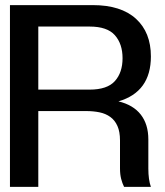

<svg xmlns="http://www.w3.org/2000/svg" viewBox="-20 -732 648 752"><path d="M571 -511Q571 -372 444 -335Q502 -321 531.5 -283Q561 -245 561 -186V-72Q561 -28 571 0H466Q459 -14 454.5 -31.5Q450 -49 450 -72V-182Q450 -216 440 -238.5Q430 -261 412 -274Q394 -287 370 -292Q346 -297 317 -297H130V0H19V-712H343Q454 -712 512.5 -658.5Q571 -605 571 -511ZM460 -504Q460 -560 430 -594Q400 -628 331 -628H130V-381H331Q400 -381 430 -414.5Q460 -448 460 -504Z"/></svg>

Font: Firefly Display Medium
Style: Regular
Weight: 500
Designer: Colophon Foundry, Jonny Pinhorn
Foundry: Colophon Foundry
Version: Version 1.200; ttfautohint (v1.8.3)